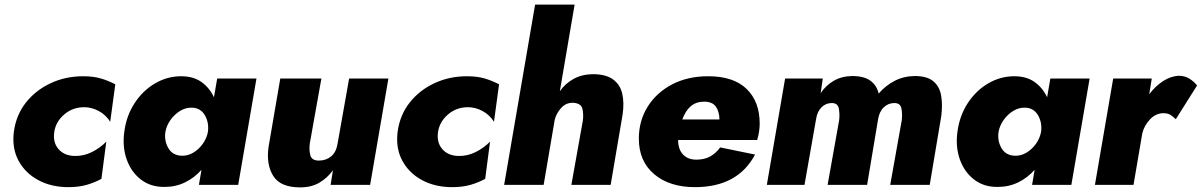

<svg xmlns="http://www.w3.org/2000/svg" viewBox="-20 -800 5201 831"><path d="M215 -230Q208 -184 233 -155Q258 -126 303 -125Q342 -124 378 -142Q414 -160 440 -187L419 -26Q390 -10 355.5 0Q321 10 276 10Q202 10 145.5 -20.5Q89 -51 60 -105Q31 -159 40 -230Q50 -303 92.5 -356.5Q135 -410 199.5 -440Q264 -470 340 -470Q385 -470 418 -460Q451 -450 479 -435L457 -273Q438 -303 407.5 -319.5Q377 -336 344 -336Q295 -336 258.5 -305Q222 -274 215 -230Z M518 -230Q527 -299 562.5 -353.5Q598 -408 651 -439Q704 -470 764 -470Q817 -470 852 -445Q887 -420 906 -379L920 -460H1090L1011 0H841L852 -65Q822 -31 781.5 -11Q741 9 693 9Q633 10 590.5 -22.5Q548 -55 528.5 -109.5Q509 -164 518 -230ZM696 -230Q690 -191 708.5 -159Q727 -127 767 -126Q793 -125 817 -139.5Q841 -154 858 -178Q875 -202 880 -230Q885 -270 866.5 -301.5Q848 -333 811 -334Q784 -335 759.5 -320Q735 -305 718 -281Q701 -257 696 -230Z M1321 -180Q1317 -152 1323 -128.5Q1329 -105 1360 -105Q1391 -105 1413 -123Q1435 -141 1441 -178L1491 -460H1661L1582 0H1411L1421 -63Q1397 -30 1362.5 -9.5Q1328 11 1279 11Q1194 11 1163 -38Q1132 -87 1142 -162L1193 -460H1371Z M1876 -230Q1869 -184 1894 -155Q1919 -126 1964 -125Q2003 -124 2039 -142Q2075 -160 2101 -187L2080 -26Q2051 -10 2016.5 0Q1982 10 1937 10Q1863 10 1806.5 -20.5Q1750 -51 1721 -105Q1692 -159 1701 -230Q1711 -303 1753.5 -356.5Q1796 -410 1860.5 -440Q1925 -470 2001 -470Q2046 -470 2079 -460Q2112 -450 2140 -435L2118 -273Q2099 -303 2068.5 -319.5Q2038 -336 2005 -336Q1956 -336 1919.5 -305Q1883 -274 1876 -230Z M2503 -280Q2506 -308 2500.5 -330Q2495 -352 2463 -355Q2431 -357 2409.5 -333.5Q2388 -310 2381 -282L2333 0H2162L2296 -780H2467L2403 -405Q2426 -438 2461.5 -458Q2497 -478 2545 -479Q2602 -479 2633 -456.5Q2664 -434 2673 -395Q2682 -356 2675 -306L2623 0H2453Z M2988 10Q2878 10 2811.5 -46Q2745 -102 2745 -200Q2745 -277 2783 -338Q2821 -399 2888.5 -434.5Q2956 -470 3045 -470Q3155 -470 3211.5 -415Q3268 -360 3268 -265Q3268 -230 3257 -194H2915Q2915 -154 2936 -131.5Q2957 -109 2994 -109Q3029 -109 3054 -123Q3079 -137 3097 -162L3248 -131Q3173 10 2988 10ZM3028 -360Q2993 -360 2970 -340.5Q2947 -321 2933 -283H3094Q3093 -319 3077.5 -339.5Q3062 -360 3028 -360Z M4054 -298 4004 0H3833L3883 -280Q3886 -307 3881.5 -330.5Q3877 -354 3851 -354Q3824 -354 3804.5 -335Q3785 -316 3780 -281L3733 0H3562L3612 -280Q3615 -307 3610.5 -330.5Q3606 -354 3580 -354Q3554 -354 3535.5 -335.5Q3517 -317 3512 -284L3462 0H3299L3378 -460H3541L3532 -397Q3554 -430 3588 -450Q3622 -470 3668 -471Q3720 -471 3747.5 -450.5Q3775 -430 3783 -395Q3812 -429 3851 -449.5Q3890 -470 3938 -471Q3993 -471 4020 -448Q4047 -425 4053.5 -385.5Q4060 -346 4054 -298Z M4124 -230Q4133 -299 4168.5 -353.5Q4204 -408 4257 -439Q4310 -470 4370 -470Q4423 -470 4458 -445Q4493 -420 4512 -379L4526 -460H4696L4617 0H4447L4458 -65Q4428 -31 4387.5 -11Q4347 9 4299 9Q4239 10 4196.5 -22.5Q4154 -55 4134.5 -109.5Q4115 -164 4124 -230ZM4302 -230Q4296 -191 4314.5 -159Q4333 -127 4373 -126Q4399 -125 4423 -139.5Q4447 -154 4464 -178Q4481 -202 4486 -230Q4491 -270 4472.5 -301.5Q4454 -333 4417 -334Q4390 -335 4365.5 -320Q4341 -305 4324 -281Q4307 -257 4302 -230Z M5069 -284Q5059 -294 5047 -302Q5035 -310 5017 -310Q4985 -311 4959 -285Q4933 -259 4924 -223L4886 0H4719L4798 -460H4965L4954 -392Q4980 -427 5014 -449Q5048 -471 5083 -472Q5108 -472 5128 -459.5Q5148 -447 5161 -430Z"/></svg>

Font: Jost* Heavy
Style: Italic
Weight: 800
Italic angle: -10°
Version: Version 3.7